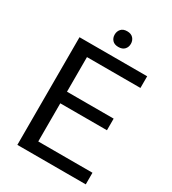

<svg xmlns="http://www.w3.org/2000/svg" viewBox="-209 -988 985 1098"><g transform="rotate(30 284.0 -438.5)"><path d="M484.4 -328.6H176.3V-76.7H534.2V0H82.5V-710.9H529.3V-633.8H176.3V-405.3H484.4ZM249 -824.7Q249 -846.7 262.5 -861.8Q275.9 -877 302.2 -877Q328.6 -877 342.3 -861.8Q356 -846.7 356 -824.7Q356 -802.7 342.3 -788.1Q328.6 -773.4 302.2 -773.4Q275.9 -773.4 262.5 -788.1Q249 -802.7 249 -824.7Z"/></g></svg>

Font: APIMedia Roboto
Style: Regular
Weight: 400
Designer: Google
Version: Version 2.137; 2017